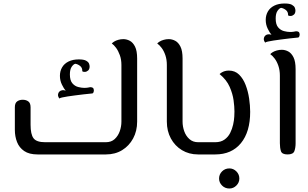

<svg xmlns="http://www.w3.org/2000/svg" viewBox="-20 -884 1762 1099"><path d="M195 0Q147 0 118.5 -19.5Q90 -39 77.5 -71Q65 -103 65 -141V-270Q65 -294 78 -303.5Q91 -313 110 -313Q129 -313 142 -303.5Q155 -294 155 -270V-170Q155 -115 172 -92.5Q189 -70 238 -70H586Q617 -70 636.5 -88Q656 -106 665.5 -133Q675 -160 675 -188V-512Q675 -543 666 -568Q657 -593 644.5 -610Q632 -627 620 -635Q624 -640 633.5 -646Q643 -652 657 -656Q671 -660 686 -660Q705 -660 723 -650.5Q741 -641 753 -617Q765 -593 765 -549V-188Q765 -134 742 -91.5Q719 -49 679 -24.5Q639 0 586 0ZM320 -320Q311 -332 312 -342.5Q313 -353 319.5 -359.5Q326 -366 336 -367.5Q346 -369 356 -365Q346 -376 334.5 -399.5Q323 -423 323 -450Q323 -477 335.5 -498.5Q348 -520 372.5 -532Q397 -544 431 -544Q460 -544 473 -536.5Q486 -529 489.5 -520Q493 -511 493 -504Q493 -488 484.5 -480.5Q476 -473 466 -472.5Q456 -472 451 -476Q452 -496 438.5 -506.5Q425 -517 411 -519Q401 -517 390.5 -502Q380 -487 380 -458Q380 -424 394 -407.5Q408 -391 427.5 -386Q447 -381 462 -381Q474 -381 483 -382.5Q492 -384 496 -385Q512 -385 515.5 -376Q519 -367 516 -358Q513 -349 507 -349Q484 -347 459 -344Q434 -341 410.5 -338Q387 -335 367.5 -332Q348 -329 335 -326Q322 -323 320 -320Z M1114 0Q1062 0 1021.5 -24.5Q981 -49 958 -91.5Q935 -134 935 -188V-512Q935 -543 926.5 -568Q918 -593 905 -610Q892 -627 880 -635Q884 -640 893.5 -646Q903 -652 917 -656Q931 -660 946 -660Q965 -660 983 -650.5Q1001 -641 1013 -617Q1025 -593 1025 -549V-188Q1025 -160 1034.5 -133Q1044 -106 1064 -88Q1084 -70 1114 -70H1145V0ZM1145 0V-70Q1157 -70 1161 -61Q1165 -52 1165 -35Q1165 -19 1161 -9.5Q1157 0 1145 0Z M1145 0V-70H1212Q1244 -70 1265 -85Q1286 -100 1297.5 -123Q1309 -146 1314.5 -171Q1320 -196 1321 -216.5Q1322 -237 1322 -246Q1322 -273 1317 -310Q1312 -347 1294.5 -387Q1277 -427 1237 -460Q1242 -465 1249.5 -469.5Q1257 -474 1267 -477Q1277 -480 1290 -480Q1325 -480 1348.5 -457Q1372 -434 1386 -397.5Q1400 -361 1406 -320Q1412 -279 1412 -244Q1412 -129 1359 -64.5Q1306 0 1212 0ZM1145 0Q1133 0 1129 -9.5Q1125 -19 1125 -35Q1125 -52 1129 -61Q1133 -70 1145 -70ZM1293 195Q1268 195 1251 178Q1234 161 1234 138Q1234 114 1251 97Q1268 80 1293 80Q1316 80 1333 97Q1350 114 1350 138Q1350 161 1333 178Q1316 195 1293 195Z M1626 0Q1594 0 1588 -19Q1582 -38 1582 -64V-451Q1582 -482 1573.5 -507Q1565 -532 1552 -549Q1539 -566 1527 -574Q1531 -579 1540.5 -585Q1550 -591 1564 -595Q1578 -599 1593 -599Q1612 -599 1630 -589.5Q1648 -580 1660 -556Q1672 -532 1672 -488V-64Q1672 -38 1665 -19Q1658 0 1626 0ZM1498 -640Q1489 -652 1490 -662.5Q1491 -673 1497.5 -679.5Q1504 -686 1514 -687.5Q1524 -689 1534 -685Q1524 -696 1512.5 -719.5Q1501 -743 1501 -770Q1501 -797 1513.5 -818.5Q1526 -840 1550.5 -852Q1575 -864 1609 -864Q1638 -864 1651 -856.5Q1664 -849 1667.5 -840Q1671 -831 1671 -824Q1671 -808 1662.5 -800.5Q1654 -793 1644 -792.5Q1634 -792 1629 -796Q1630 -816 1616.5 -826.5Q1603 -837 1589 -839Q1579 -837 1568.5 -822Q1558 -807 1558 -778Q1558 -744 1572 -727.5Q1586 -711 1605.5 -706Q1625 -701 1640 -701Q1652 -701 1661 -702.5Q1670 -704 1674 -705Q1690 -705 1693.5 -696Q1697 -687 1694 -678Q1691 -669 1685 -669Q1662 -667 1637 -664Q1612 -661 1588.5 -658Q1565 -655 1545.5 -652Q1526 -649 1513 -646Q1500 -643 1498 -640Z"/></svg>

Font: El Messiri
Style: Regular
Weight: 400
Designer: Mohamed Gaber
Foundry: Kief Type Foundry
Version: Version 2.020